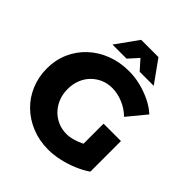

<svg xmlns="http://www.w3.org/2000/svg" viewBox="-245 -1065 1234 1234"><g transform="rotate(45 371.5 -448.0)"><path d="M594 -481Q557 -518 507.5 -538.5Q458 -559 409 -559Q366 -559 330 -543Q294 -527 267 -499Q240 -471 225.5 -433Q211 -395 211 -351Q211 -306 226 -268Q241 -230 268 -201.5Q295 -173 331.5 -157Q368 -141 411 -141Q449 -141 497.5 -159.5Q546 -178 586 -208L690 -79Q653 -53 603.5 -32Q554 -11 500.5 1Q447 13 398 13Q318 13 249.5 -14.5Q181 -42 130 -91Q79 -140 51 -207Q23 -274 23 -351Q23 -428 52 -494Q81 -560 133.5 -609Q186 -658 256.5 -685Q327 -712 410 -712Q462 -712 514.5 -699Q567 -686 614.5 -663Q662 -640 698 -607ZM532 -357H690V-79H532ZM322 -909H479L588 -757H460L355 -875H447L341 -757H213Z"/></g></svg>

Font: Alexandria
Style: Bold
Weight: 700
Designer: Mohamed Gaber
Foundry: Kief Type Foundry
Version: Version 5.100